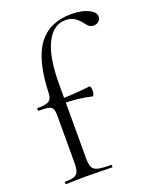

<svg xmlns="http://www.w3.org/2000/svg" viewBox="-137 -804 708 882"><g transform="rotate(-20 217.5 -363.0)"><path d="M32 -12Q62 -12 76 -17.5Q90 -23 95.5 -37Q101 -51 101 -81V-306Q101 -332 96 -342.5Q91 -353 77 -356.5Q63 -360 28 -360Q25 -360 25 -366.5Q25 -373 28 -373Q69 -373 83.5 -382.5Q98 -392 99 -418Q104 -580 158.5 -653Q213 -726 319 -726Q370 -726 402.5 -710.5Q435 -695 435 -673Q435 -658 424.5 -649.5Q414 -641 400 -641Q388 -641 379.5 -647Q371 -653 361 -667Q345 -688 327.5 -698.5Q310 -709 284 -709Q226 -709 192 -642Q158 -575 158 -439V-81Q158 -50 165 -36Q172 -22 192 -17Q212 -12 256 -12Q259 -12 259 -6Q259 0 256 0L192 -1Q171 -2 128 -2L72 -1Q58 0 32 0Q29 0 29 -6Q29 -12 32 -12ZM133 -353V-375Q194 -375 286 -385Q289 -385 291 -378Q293 -371 293 -361Q293 -353 290 -344.5Q287 -336 283 -337Q219 -353 133 -353Z"/></g></svg>

Font: Cormorant Infant
Style: Regular
Weight: 400
Designer: Christian Thalmann (Catharsis Fonts)
Foundry: Catharsis Fonts
Version: Version 4.000